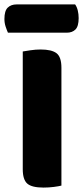

<svg xmlns="http://www.w3.org/2000/svg" viewBox="-38 -841 376 869"><path d="M65 -75V-608Q77 -610 100 -613.5Q123 -617 146 -617Q196 -617 218 -600Q240 -583 240 -534V-1Q229 2 206 5Q183 8 159 8Q106 8 85.5 -10Q65 -28 65 -75ZM-2 -693Q-7 -704 -12.5 -720.5Q-18 -737 -18 -755Q-18 -792 -3 -806.5Q12 -821 37 -821H302Q310 -810 314 -793.5Q318 -777 318 -759Q318 -722 303.5 -707.5Q289 -693 264 -693Z"/></svg>

Font: Baloo 2 Latin ExtraBold
Style: Regular
Weight: 400
Designer: Sarang Kulkarni and Ek Type
Foundry: Ek Type
Version: Version 1.001